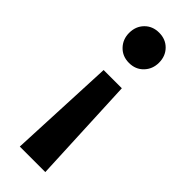

<svg xmlns="http://www.w3.org/2000/svg" viewBox="-233 -518 745 745"><g transform="rotate(45 139.0 -145.5)"><path d="M69 202 89 -238H189L209 202ZM139 -327Q103 -327 80 -351Q57 -375 57 -410Q57 -446 80 -469.5Q103 -493 139 -493Q175 -493 198 -469.5Q221 -446 221 -410Q221 -375 198 -351Q175 -327 139 -327Z"/></g></svg>

Font: Outfit SemiBold
Style: Regular
Weight: 600
Designer: Rodrigo Fuenzalida
Foundry: fragTYPE
Version: Version 1.100;gftools[0.9.27]